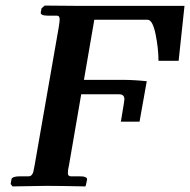

<svg xmlns="http://www.w3.org/2000/svg" viewBox="-20 -667 681 688"><path d="M641.1 -646 620.1 -449.2H547.9Q547.9 -493.2 537.4 -544.7Q526.9 -596.2 508.8 -596.2H317.9L280.8 -380.9H417Q458 -380.9 505.9 -376L480 -231H413.1L423.8 -295.9Q425.8 -307.6 425.8 -311Q425.8 -329.1 407.2 -329.1H271L227.1 -74.2Q223.1 -58.1 223.1 -46.9Q223.1 -35.2 233.9 -35.2H263.2Q271 -35.2 276.6 -34.7Q282.2 -34.2 287.4 -31.5Q292.5 -28.8 292 -23.9L288.1 -4.9L286.1 1Q190.9 -1 145 -1L24.9 1L18.1 -7.8L21 -23.9Q22.5 -35.2 51.8 -35.2H82Q89.4 -35.2 93.5 -40Q97.7 -44.9 99.4 -51.3Q101.1 -57.6 104 -74.2L190.9 -571.8Q193.8 -589.8 193.8 -598.1Q193.8 -610.8 184.1 -610.8H153.8Q124.5 -610.8 126 -622.1L128.9 -637.2L140.1 -647L255.9 -646Z"/></svg>

Font: Linux Libertine
Style: Bold Italic
Weight: 700
Italic angle: -11.5°
Designer: Philipp H. Poll
Foundry: Philipp H. Poll
Version: Version 4.0.5